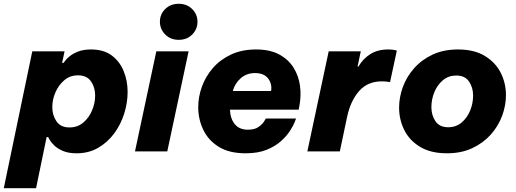

<svg xmlns="http://www.w3.org/2000/svg" viewBox="-51 -802 2733 1017"><path d="M-31 195 120 -530H291L278 -469H286Q286 -469 293.5 -479.5Q301 -490 318 -504Q335 -518 363 -529Q391 -540 431 -540Q498 -540 540.5 -508.5Q583 -477 604 -425.5Q625 -374 625 -315Q625 -258 607 -200.5Q589 -143 554 -95.5Q519 -48 469 -19Q419 10 355 10Q312 10 283.5 -2Q255 -14 238 -30Q221 -46 213 -59.5Q205 -73 204 -76H196L140 195ZM226 -235Q226 -192 248 -159.5Q270 -127 317 -127Q360 -127 390.5 -153Q421 -179 437 -218Q453 -257 453 -296Q453 -339 431 -371Q409 -403 362 -403Q320 -403 289.5 -377Q259 -351 242.5 -312.5Q226 -274 226 -235Z M896 -591Q852 -591 824 -619.5Q796 -648 796 -687Q796 -726 824 -754Q852 -782 896 -782Q939 -782 967 -754Q995 -726 995 -687Q995 -647 967 -619Q939 -591 896 -591ZM664 0 777 -530H948L835 0Z M1250 10Q1163 10 1107.5 -24.5Q1052 -59 1025.5 -115Q999 -171 999 -234Q999 -289 1018.5 -343Q1038 -397 1076.5 -441.5Q1115 -486 1172.5 -513Q1230 -540 1306 -540Q1379 -540 1428 -513.5Q1477 -487 1504 -443.5Q1531 -400 1538 -347.5Q1545 -295 1535 -242L1531 -221H1167Q1169 -173 1193 -144Q1217 -115 1262 -115Q1298 -115 1318.5 -129.5Q1339 -144 1348 -159Q1357 -174 1357 -174H1517Q1517 -174 1510 -155.5Q1503 -137 1485.5 -109.5Q1468 -82 1437.5 -54.5Q1407 -27 1361 -8.5Q1315 10 1250 10ZM1182 -320H1385Q1391 -358 1369 -386.5Q1347 -415 1300 -415Q1255 -415 1224 -387.5Q1193 -360 1182 -320Z M1577 0 1690 -530H1860L1843 -450H1848Q1871 -490 1910 -515Q1949 -540 2005 -540Q2028 -540 2039.5 -537Q2051 -534 2051 -534L2015 -367Q2015 -367 2002.5 -369Q1990 -371 1971 -371Q1896 -371 1851 -319.5Q1806 -268 1788 -185L1749 0Z M2317 10Q2230 10 2173.5 -24.5Q2117 -59 2090 -114Q2063 -169 2063 -232Q2063 -287 2083 -341.5Q2103 -396 2143 -441Q2183 -486 2241 -513Q2299 -540 2375 -540Q2461 -540 2517.5 -505.5Q2574 -471 2601.5 -416Q2629 -361 2629 -298Q2629 -243 2608.5 -188Q2588 -133 2548 -88.5Q2508 -44 2450 -17Q2392 10 2317 10ZM2323 -128Q2364 -128 2393.5 -152.5Q2423 -177 2439 -215.5Q2455 -254 2455 -296Q2455 -338 2433.5 -370Q2412 -402 2366 -402Q2325 -402 2295.5 -377.5Q2266 -353 2250 -314.5Q2234 -276 2234 -234Q2234 -192 2255.5 -160Q2277 -128 2323 -128Z"/></svg>

Font: Be Vietnam Pro ExtraBold
Style: Italic
Weight: 800
Italic angle: -12°
Designer: Lam Bao, Tony Le, Vietanh Nguyen
Foundry: Yellow Type Foundry
Version: Version 1.002; ttfautohint (v1.8.3)